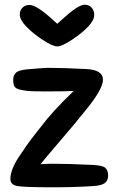

<svg xmlns="http://www.w3.org/2000/svg" viewBox="-20 -791 504 815"><path d="M373 -1Q298 4 205 4Q81 4 52.5 -1.5Q24 -7 24 -32Q24 -50 33 -74Q42 -98 61.5 -127Q81 -156 93 -173.5Q105 -191 128.5 -221Q152 -251 153 -252Q202 -318 293 -405Q262 -403 184 -403Q132 -403 111.5 -404Q91 -405 69 -409.5Q47 -414 41.5 -424Q36 -434 36 -452Q36 -472 48.5 -483Q61 -494 99 -497Q170 -503 183 -503Q250 -503 345 -498Q417 -495 417 -452Q417 -434 401 -404.5Q385 -375 354 -336Q323 -297 293 -261Q263 -225 220 -175Q177 -125 152 -94Q182 -96 204 -96Q267 -96 372 -91Q415 -89 427 -78.5Q439 -68 439 -45Q439 -25 425 -14Q411 -3 373 -1ZM90 -680Q64 -707 64 -730Q64 -747 75.5 -758.5Q87 -770 105 -770Q135 -770 202 -709L223 -690L244 -709Q312 -771 339 -771Q358 -771 369 -758.5Q380 -746 380 -728Q380 -706 356 -680Q329 -651 286 -622.5Q243 -594 223 -594Q203 -594 160 -622.5Q117 -651 90 -680Z"/></svg>

Font: Sniglet
Style: Regular
Weight: 400
Designer: Haley Fiege
Foundry: Haley Fiege, Pablo Impallari, Brenda Gallo
Version: Version 2.000